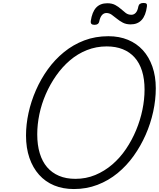

<svg xmlns="http://www.w3.org/2000/svg" viewBox="-20 -1260 1074 1299"><path d="M480 19Q406 19 346.5 -5.5Q287 -30 244.5 -77.5Q202 -125 179 -192Q156 -259 156 -343Q156 -418 173 -496Q190 -574 223 -649.5Q256 -725 303.5 -791Q351 -857 413 -907.5Q475 -958 550 -986.5Q625 -1015 713 -1015Q787 -1015 846 -990.5Q905 -966 946.5 -920.5Q988 -875 1011 -809.5Q1034 -744 1034 -663Q1034 -585 1016.5 -504.5Q999 -424 965.5 -348Q932 -272 884.5 -205.5Q837 -139 775.5 -88.5Q714 -38 639.5 -9.5Q565 19 480 19ZM490 -50Q562 -50 624.5 -76Q687 -102 739.5 -147Q792 -192 832.5 -252Q873 -312 901 -379.5Q929 -447 943.5 -517Q958 -587 958 -654Q958 -725 941 -779.5Q924 -834 891 -871Q858 -908 810.5 -927Q763 -946 702 -946Q631 -946 568 -921Q505 -896 453 -851.5Q401 -807 360 -748.5Q319 -690 290 -623.5Q261 -557 246.5 -487.5Q232 -418 232 -351Q232 -279 249 -223Q266 -167 298.5 -129Q331 -91 379 -70.5Q427 -50 490 -50ZM619 -1092Q591 -1092 594 -1117Q603 -1179 630.5 -1208.5Q658 -1238 706 -1238Q738 -1238 760 -1226Q782 -1214 798.5 -1199Q815 -1184 831 -1172Q847 -1160 869 -1160Q886 -1160 898.5 -1173.5Q911 -1187 916 -1216Q921 -1240 951 -1240Q966 -1240 971 -1234.5Q976 -1229 974 -1216Q966 -1155 938.5 -1125Q911 -1095 864 -1095Q833 -1095 810.5 -1107Q788 -1119 770 -1134Q752 -1149 735.5 -1160.5Q719 -1172 700 -1172Q682 -1172 669.5 -1157.5Q657 -1143 651 -1113Q649 -1103 641 -1097.5Q633 -1092 619 -1092Z"/></svg>

Font: Playwrite RO Light
Style: Regular
Weight: 300
Version: Version 1.002